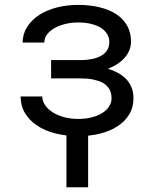

<svg xmlns="http://www.w3.org/2000/svg" viewBox="-20 -558 640 800"><path d="M65.9 -156.2Q65.9 -116.7 84.2 -86.7Q102.5 -56.6 131.3 -37.1Q165.5 -13.2 211.4 -2Q257.3 9.3 305.2 9.3Q354 9.3 396 -1Q438 -11.2 469.2 -31.7Q500.5 -51.8 518.3 -81.1Q536.1 -110.4 536.1 -148.4Q536.1 -173.8 527.6 -194.6Q519 -215.3 502.9 -231.4Q489.3 -244.6 470.9 -254.6Q452.6 -264.6 429.7 -271.5Q445.8 -277.8 460 -285.9Q474.1 -293.9 484.9 -303.2Q504.4 -319.8 515.1 -340.3Q525.9 -360.8 525.9 -384.3Q525.9 -422.4 509.8 -450.9Q493.7 -479.5 464.4 -499Q435.1 -518.1 394.5 -527.8Q354 -537.6 305.2 -537.6Q258.8 -537.6 217 -526.9Q175.3 -516.1 144 -496.1Q112.3 -475.6 93.5 -446.5Q74.7 -417.5 74.2 -380.9H164.6Q164.6 -398.9 176 -414.3Q187.5 -429.7 207 -440.9Q226.1 -451.7 251.5 -458Q276.9 -464.4 305.2 -464.4Q336.9 -464.4 361.3 -458Q385.7 -451.7 402.3 -440.9Q418.5 -429.7 427 -415Q435.5 -400.4 435.5 -383.8Q435.5 -367.2 429.2 -354Q422.9 -340.8 410.6 -331.5Q401.9 -325.2 390.4 -320.3Q378.9 -315.4 364.7 -312.5Q353.5 -310.1 339.8 -308.8Q326.2 -307.6 310.5 -307.6H192.9V-231.4H310.5Q325.7 -231.4 339.8 -230.5Q354 -229.5 366.2 -227.1Q378.4 -224.6 389.2 -221.2Q399.9 -217.8 408.7 -212.9Q426.3 -202.6 435.5 -186.8Q444.8 -170.9 444.8 -148.4Q444.8 -130.4 434.8 -114.7Q424.8 -99.1 406.7 -87.4Q388.2 -75.7 362.3 -69.1Q336.4 -62.5 305.2 -62.5Q273.4 -62.5 246.1 -70.1Q218.8 -77.6 198.7 -90.8Q178.7 -103.5 167.5 -120.4Q156.2 -137.2 156.2 -156.2ZM347.2 222.2V-28.3H256.8V222.2Z"/></svg>

Font: Roboto Mono
Style: Regular
Weight: 400
Monospace: yes
Designer: Google
Version: Version 3.000